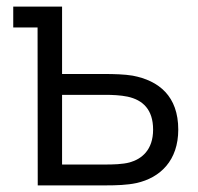

<svg xmlns="http://www.w3.org/2000/svg" viewBox="-20 -560 598 580"><path d="M94 0H300.5C331 0 364.5 -1 392 -7C464.5 -23 518.5 -75.5 518.5 -168.5C518.5 -269.5 460 -316.5 380.5 -331.5C356.5 -335.5 325 -336.5 293.5 -336.5H167.5V-540H20V-477H93.5ZM167.5 -63V-273.5H297.5C319 -273.5 344 -272.5 365.5 -268C411.5 -258 442.5 -229 442.5 -168.5C442.5 -106.5 407.5 -79.5 372 -69.5C350.5 -63.5 319.5 -63 297.5 -63Z"/></svg>

Font: Hauora
Style: Regular
Weight: 400
Designer: Mikhail Sharanda
Foundry: WCYS & Co.
Version: Version 1.010